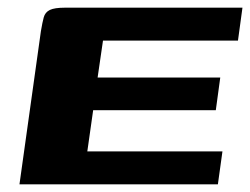

<svg xmlns="http://www.w3.org/2000/svg" viewBox="-20 -480 651 500"><path d="M30.7 0 86.5 -398.7Q90.3 -421.5 93.9 -434.8Q97.5 -448.1 109.8 -454.1Q122 -460 149.1 -460H611.4L599.7 -374.2H248.2L234.2 -278.1H553.6L542 -193H222.6L207.4 -85.8H559.3L547.4 0Z"/></svg>

Font: Genos Thin
Style: Italic
Weight: 100
Italic angle: -8°
Designer: Robert E. Leuschke
Foundry: Robert E. Leuschke
Version: Version 1.010